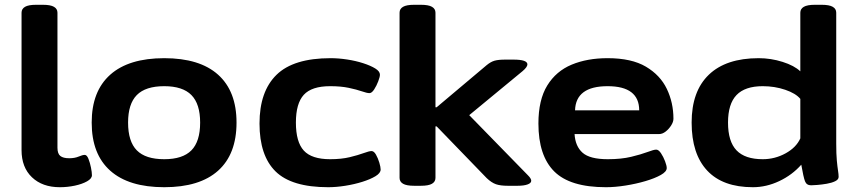

<svg xmlns="http://www.w3.org/2000/svg" viewBox="-20 -774 3583 802"><path d="M230 8Q157 8 113.5 -33.5Q70 -75 70 -147V-721Q70 -737 84.5 -745.5Q99 -754 131 -754H159Q191 -754 205.5 -745.5Q220 -737 220 -721V-157Q220 -132 232 -122.5Q244 -113 269 -113Q292 -113 308.5 -120Q325 -127 334 -127Q343 -127 349.5 -110.5Q356 -94 360 -74Q364 -54 364 -42Q364 -28 343.5 -16.5Q323 -5 292.5 1.5Q262 8 230 8Z M666 8Q518 8 440.5 -61Q363 -130 363 -262Q363 -393 440.5 -462Q518 -531 666 -531Q814 -531 891 -462Q968 -393 968 -262Q968 -130 891 -61Q814 8 666 8ZM666 -109Q743 -109 779.5 -146Q816 -183 816 -262Q816 -340 779.5 -377Q743 -414 666 -414Q588 -414 551.5 -377Q515 -340 515 -262Q515 -183 551.5 -146Q588 -109 666 -109Z M1351 8Q1198 8 1131 -58Q1064 -124 1064 -258Q1064 -392 1135 -461.5Q1206 -531 1361 -531Q1394 -531 1430 -525.5Q1466 -520 1497 -510Q1528 -500 1547.5 -488Q1567 -476 1567 -462Q1567 -453 1560 -434.5Q1553 -416 1543 -400.5Q1533 -385 1523 -385Q1513 -385 1491.5 -392.5Q1470 -400 1437 -407Q1404 -414 1359 -414Q1282 -414 1249 -378Q1216 -342 1216 -262Q1216 -181 1249 -145Q1282 -109 1359 -109Q1406 -109 1441 -117.5Q1476 -126 1499 -134.5Q1522 -143 1532 -143Q1542 -143 1550.5 -128Q1559 -113 1564.5 -94.5Q1570 -76 1570 -66Q1570 -51 1548.5 -38Q1527 -25 1493.5 -14.5Q1460 -4 1422 2Q1384 8 1351 8Z M1710 2Q1678 2 1663.5 -6.5Q1649 -15 1649 -31V-721Q1649 -737 1663.5 -745.5Q1678 -754 1710 -754H1738Q1770 -754 1784.5 -745.5Q1799 -737 1799 -721V-326H1804L2013 -502Q2030 -516 2046 -520.5Q2062 -525 2090 -525H2125Q2183 -525 2183 -505Q2183 -494 2163 -477L1940 -293L2186 -41Q2199 -28 2199 -19Q2199 -9 2183.5 -3.5Q2168 2 2142 2H2101Q2070 2 2051.5 -4.5Q2033 -11 2013 -30L1804 -246H1799V-31Q1799 -15 1784.5 -6.5Q1770 2 1738 2Z M2511 8Q2361 8 2295 -58Q2229 -124 2229 -258Q2229 -357 2266 -417Q2303 -477 2368 -504Q2433 -531 2518 -531Q2618 -531 2678 -495.5Q2738 -460 2765.5 -402.5Q2793 -345 2793 -278Q2793 -265 2783.5 -250Q2774 -235 2760.5 -224.5Q2747 -214 2733 -214H2380Q2383 -163 2413.5 -136Q2444 -109 2519 -109Q2575 -109 2616.5 -119Q2658 -129 2684.5 -139Q2711 -149 2721 -149Q2731 -149 2741 -134Q2751 -119 2758 -100.5Q2765 -82 2765 -72Q2765 -57 2740 -43Q2715 -29 2676 -17.5Q2637 -6 2593 1Q2549 8 2511 8ZM2382 -313H2650Q2650 -414 2518 -414Q2385 -414 2382 -313Z M3125 8Q2999 8 2934 -61.5Q2869 -131 2869 -262Q2869 -393 2941 -462Q3013 -531 3149 -531Q3200 -531 3249 -515.5Q3298 -500 3323 -476V-721Q3323 -737 3337.5 -745.5Q3352 -754 3384 -754H3412Q3444 -754 3458.5 -745.5Q3473 -737 3473 -721V-174Q3473 -130 3475.5 -103.5Q3478 -77 3480.5 -61.5Q3483 -46 3483 -35Q3483 -24 3468.5 -17Q3454 -10 3433.5 -6.5Q3413 -3 3394.5 -1.5Q3376 0 3368 0Q3349 0 3342.5 -17Q3336 -34 3327 -86Q3289 -43 3235 -17.5Q3181 8 3125 8ZM3166 -109Q3217 -109 3261.5 -133.5Q3306 -158 3323 -196V-361Q3304 -384 3260 -399Q3216 -414 3166 -414Q3092 -414 3056.5 -377Q3021 -340 3021 -262Q3021 -183 3056.5 -146Q3092 -109 3166 -109Z"/></svg>

Font: Asap Expanded
Style: Bold
Weight: 700
Width: 7
Designer: Pablo Cosgaya
Foundry: Omnibus-Type
Version: Version 3.001; ttfautohint (v1.8.4.7-5d5b)